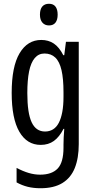

<svg xmlns="http://www.w3.org/2000/svg" viewBox="-20 -759 502 1019"><path d="M199 -547Q237 -547 265.5 -528Q294 -509 316 -466H321L330 -537H398V6Q398 80 377 132.5Q356 185 311 212.5Q266 240 195 240Q158 240 127.5 232.5Q97 225 68 209V132Q102 150 132.5 159Q163 168 193 168Q255 168 286 135.5Q317 103 317 25V9Q317 -8 318 -29.5Q319 -51 321 -75H317Q295 -32 266 -11Q237 10 196 10Q123 10 82.5 -60Q42 -130 42 -266Q42 -406 84 -476.5Q126 -547 199 -547ZM216 -475Q185 -475 164.5 -451Q144 -427 134.5 -380.5Q125 -334 125 -265Q125 -159 148 -110Q171 -61 219 -61Q243 -61 261.5 -72.5Q280 -84 292 -107Q304 -130 310.5 -164.5Q317 -199 317 -245V-270Q317 -341 306.5 -386.5Q296 -432 273.5 -453.5Q251 -475 216 -475ZM240 -739Q263 -739 274.5 -724Q286 -709 286 -681Q286 -654 274.5 -639Q263 -624 240 -624Q218 -624 205 -639Q192 -654 192 -681Q192 -710 204.5 -724.5Q217 -739 240 -739Z"/></svg>

Font: Noto Sans Thai ExtraCondensed
Style: Regular
Weight: 400
Width: 2
Designer: Monotype Design Team
Foundry: Monotype Imaging Inc.
Version: Version 2.002